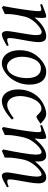

<svg xmlns="http://www.w3.org/2000/svg" viewBox="754 -1251 517 2065"><g transform="rotate(90 1012.5 -218.5)"><path d="M475.1 -35.2Q430.7 -8.8 399.7 5.6Q368.7 20 350.1 20Q333 20 323.5 4.6Q314 -10.7 314 -37.1Q314 -45.9 317.1 -68.6Q320.3 -91.3 325.2 -121.6Q330.1 -151.9 335.9 -186Q341.8 -220.2 346.7 -251Q351.6 -281.7 354.7 -306.2Q357.9 -330.6 357.9 -341.8Q357.9 -378.9 350.1 -393.6Q342.3 -408.2 320.8 -408.2Q314.5 -408.2 298.6 -400.4Q282.7 -392.6 262.7 -377Q242.7 -361.3 220.9 -337.9Q199.2 -314.5 181.2 -283.2Q167.5 -259.8 158.9 -227.1Q150.4 -194.3 142.1 -147Q134.3 -103.5 132.1 -72.3Q129.9 -41 130.9 -12.2Q124.5 -8.8 115 -4.6Q105.5 -0.5 95.5 3.9Q85.4 8.3 76.2 12.5Q66.9 16.6 61 20L44.9 4.9Q51.8 -27.3 58.3 -64.9Q64.9 -102.5 71 -140.4Q77.1 -178.2 82.5 -215.1Q87.9 -252 91.8 -283Q95.7 -314 97.9 -337.4Q100.1 -360.8 100.1 -372.1Q100.1 -383.3 98.9 -389.9Q97.7 -396.5 95.5 -399.7Q93.3 -402.8 89.8 -403.8Q86.4 -404.8 82 -404.8Q77.6 -404.8 69.1 -402.8Q60.5 -400.9 51.8 -398.4Q41.5 -395.5 29.8 -392.1L22.9 -411.1Q43.5 -419.9 64.2 -428.2Q85 -436.5 103 -442.9Q121.1 -449.2 134.5 -453.1Q147.9 -457 153.8 -457Q160.6 -457 164.6 -454.8Q168.5 -452.6 170.2 -446.8Q171.9 -440.9 172.4 -430.2Q172.9 -419.4 172.9 -401.9Q172.9 -396.5 172.4 -387.2Q171.9 -377.9 171.1 -367.4Q170.4 -356.9 169.4 -346.9Q168.5 -336.9 168 -331.1Q194.3 -364.3 221.2 -388.2Q248 -412.1 273.9 -427.5Q299.8 -442.9 324 -450Q348.1 -457 370.1 -457Q385.3 -457 397.2 -452.6Q409.2 -448.2 417 -438.2Q424.8 -428.2 429 -411.9Q433.1 -395.5 433.1 -372.1Q433.1 -355 429.9 -329.6Q426.8 -304.2 421.9 -274.7Q417 -245.1 411.1 -213.9Q405.3 -182.6 400.4 -154.3Q395.5 -126 392.3 -102.8Q389.2 -79.6 389.2 -65.9Q389.2 -49.3 393.6 -43.2Q397.9 -37.1 406.7 -37.1Q418 -37.1 432.6 -41Q447.3 -44.9 467.8 -53.2Z M820.3 -246.1Q820.3 -320.8 793 -360.4Q765.6 -399.9 715.3 -399.9Q680.2 -399.9 656.2 -379.6Q632.3 -359.4 617.7 -328.6Q603 -297.9 596.7 -262Q590.3 -226.1 590.3 -194.8Q590.3 -162.1 598.4 -133.1Q606.4 -104 620.8 -82.3Q635.3 -60.5 654.5 -47.9Q673.8 -35.2 696.3 -35.2Q718.8 -35.2 736.6 -45.2Q754.4 -55.2 768.3 -72Q782.2 -88.9 792 -110.6Q801.8 -132.3 808.1 -155.8Q814.5 -179.2 817.4 -202.6Q820.3 -226.1 820.3 -246.1ZM890.1 -272.9Q890.1 -240.2 882.8 -206.8Q875.5 -173.3 861.3 -141.8Q847.2 -110.4 826.4 -81.8Q805.7 -53.2 778.3 -30.8Q765.6 -20.5 751.5 -11.2Q737.3 -2 722.7 5.1Q708 12.2 692.9 16.1Q677.7 20 663.1 20Q628.9 20 602.3 5.6Q575.7 -8.8 557.4 -33.9Q539.1 -59.1 529.5 -93.5Q520 -127.9 520 -168Q520 -203.1 525.9 -235.6Q531.7 -268.1 544.9 -298.3Q558.1 -328.6 580.1 -356.4Q602.1 -384.3 634.3 -410.2Q659.2 -429.7 689 -443.4Q718.8 -457 749 -457Q787.1 -457 814 -443.4Q840.8 -429.7 857.7 -405.3Q874.5 -380.9 882.3 -347.2Q890.1 -313.5 890.1 -272.9Z M1313 -397.9Q1302.7 -390.6 1291.3 -382.3Q1279.8 -374 1269 -367.4Q1258.3 -360.8 1248.8 -356.4Q1239.3 -352.1 1232.9 -352.1Q1227.5 -352.1 1219.7 -360.4Q1211.9 -368.7 1201.4 -378.9Q1190.9 -389.2 1177.7 -397.5Q1164.6 -405.8 1148.9 -405.8Q1126.5 -405.8 1107.9 -395Q1089.4 -384.3 1074.2 -366.2Q1059.1 -348.1 1047.6 -324.5Q1036.1 -300.8 1028.6 -275.1Q1021 -249.5 1017.1 -223.6Q1013.2 -197.8 1013.2 -174.8Q1013.2 -143.1 1020.3 -117.7Q1027.3 -92.3 1040 -74.5Q1052.7 -56.6 1070.3 -46.9Q1087.9 -37.1 1108.9 -37.1Q1117.7 -37.1 1131.3 -40Q1145 -43 1162.8 -51Q1180.7 -59.1 1202.6 -72.8Q1224.6 -86.4 1251 -107.9Q1254.9 -102.5 1259.3 -97.2Q1263.7 -91.8 1266.1 -87.9Q1228 -53.2 1197.8 -32Q1167.5 -10.7 1142.8 0.7Q1118.2 12.2 1098.4 16.1Q1078.6 20 1061 20Q1044.4 20 1023.9 11.7Q1003.4 3.4 985.1 -17.1Q966.8 -37.6 954.3 -71.8Q941.9 -106 941.9 -157.2Q941.9 -189.9 948.7 -224.9Q955.6 -259.8 970.9 -293.2Q986.3 -326.7 1011 -356.9Q1035.6 -387.2 1071.8 -411.1Q1085.4 -419.9 1102.1 -428.2Q1118.7 -436.5 1136.5 -442.9Q1154.3 -449.2 1171.6 -453.1Q1189 -457 1204.1 -457Q1225.6 -457 1242.4 -448.7Q1259.3 -440.4 1272.5 -429.9Q1285.6 -419.4 1295.7 -409.9Q1305.7 -400.4 1313 -397.9Z M1994.1 -35.2Q1948.7 -8.8 1918.9 5.6Q1889.2 20 1868.2 20Q1854 20 1844 4.6Q1834 -10.7 1834 -37.1Q1834 -45.9 1837.4 -67.9Q1840.8 -89.8 1845.7 -119.4Q1850.6 -148.9 1856.7 -182.6Q1862.8 -216.3 1867.7 -248.3Q1872.6 -280.3 1876 -307.6Q1879.4 -335 1879.4 -351.1Q1879.4 -381.3 1873.3 -394.3Q1867.2 -407.2 1858.4 -407.2Q1849.1 -407.2 1835 -400.6Q1820.8 -394 1803.7 -380.1Q1786.6 -366.2 1767.3 -344.5Q1748 -322.8 1729 -293Q1718.3 -275.9 1711.2 -259.3Q1704.1 -242.7 1699.5 -224.9Q1694.8 -207 1691.4 -187.3Q1688 -167.5 1684.1 -144Q1677.2 -99.6 1675.5 -67.9Q1673.8 -36.1 1675.3 -12.2Q1668.5 -8.8 1658.7 -4.6Q1648.9 -0.5 1638.7 3.9Q1628.4 8.3 1618.9 12.5Q1609.4 16.6 1603 20L1587.4 4.9Q1598.1 -44.9 1608.2 -98.6Q1618.2 -152.3 1626 -200.4Q1633.8 -248.5 1638.4 -286.1Q1643.1 -323.7 1643.1 -341.8Q1643.1 -378.9 1635.5 -393.1Q1627.9 -407.2 1614.3 -407.2Q1607.9 -407.2 1594.7 -400.9Q1581.5 -394.5 1564.5 -380.6Q1547.4 -366.7 1528.1 -345.2Q1508.8 -323.7 1490.2 -293.9Q1480 -278.3 1472.9 -261.7Q1465.8 -245.1 1460.7 -226.8Q1455.6 -208.5 1451.4 -188Q1447.3 -167.5 1443.4 -144Q1435.5 -99.6 1433.3 -67.6Q1431.2 -35.6 1432.1 -12.2Q1425.8 -8.8 1416.3 -4.6Q1406.7 -0.5 1396.7 3.9Q1386.7 8.3 1377.4 12.5Q1368.2 16.6 1362.3 20L1346.2 4.9Q1353 -29.3 1359.6 -66.7Q1366.2 -104 1372.3 -141.1Q1378.4 -178.2 1383.8 -213.6Q1389.2 -249 1393.1 -279.3Q1397 -309.6 1399.2 -333.3Q1401.4 -356.9 1401.4 -371.1Q1401.4 -382.3 1399.9 -388.9Q1398.4 -395.5 1395.8 -399.2Q1393.1 -402.8 1389.6 -403.8Q1386.2 -404.8 1382.3 -404.8Q1377.4 -404.8 1368.9 -402.8Q1360.4 -400.9 1351.6 -398.4Q1341.3 -395.5 1330.1 -392.1L1324.2 -411.1Q1344.7 -419.9 1365.2 -428.2Q1385.7 -436.5 1403.3 -442.9Q1420.9 -449.2 1434.1 -453.1Q1447.3 -457 1453.1 -457Q1460.4 -457 1464.8 -454.6Q1469.2 -452.1 1471.4 -446Q1473.6 -439.9 1474.4 -429Q1475.1 -418 1475.1 -400.9Q1475.1 -395.5 1474.4 -387.5Q1473.6 -379.4 1472.9 -369.9Q1472.2 -360.4 1470.9 -350.1Q1469.7 -339.8 1469.2 -331.1Q1498 -365.2 1523.2 -389.4Q1548.3 -413.6 1571 -428.5Q1593.8 -443.4 1614.5 -450.2Q1635.3 -457 1655.3 -457Q1673.3 -457 1685.5 -449.7Q1697.8 -442.4 1704.6 -430.2Q1711.4 -418 1714.4 -402.6Q1717.3 -387.2 1717.3 -371.1Q1717.3 -361.8 1716.8 -354.2Q1716.3 -346.7 1715.3 -335.9Q1743.7 -368.7 1767.6 -391.6Q1791.5 -414.6 1812.3 -429.2Q1833 -443.8 1851.8 -450.4Q1870.6 -457 1889.2 -457Q1903.3 -457 1915 -452.4Q1926.8 -447.8 1935.1 -437.5Q1943.4 -427.2 1947.8 -410.9Q1952.1 -394.5 1952.1 -371.1Q1952.1 -352.5 1949 -326.4Q1945.8 -300.3 1940.9 -271Q1936 -241.7 1930.7 -210.9Q1925.3 -180.2 1920.4 -152.6Q1915.5 -125 1912.4 -102.3Q1909.2 -79.6 1909.2 -65.9Q1909.2 -49.3 1914.1 -43.7Q1918.9 -38.1 1927.2 -38.1Q1941.4 -38.1 1955.3 -41.7Q1969.2 -45.4 1989.3 -53.2Z"/></g></svg>

Font: Gentium Plus
Style: Italic
Weight: 400
Italic angle: -8°
Designer: J. Victor Gaultney, Annie Olsen, Iska Routamaa
Foundry: SIL International
Version: Version 1.510